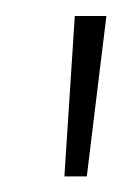

<svg xmlns="http://www.w3.org/2000/svg" viewBox="-20 -697 153 240"><path d="M60.5 -476.5 73.5 -677H113L88.5 -476.5Z"/></svg>

Font: Karla ExtraLight
Style: Italic
Weight: 250
Italic angle: -8°
Designer: Jonathan Pinhorn
Version: Version 2.004;gftools[0.9.33]